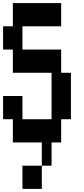

<svg xmlns="http://www.w3.org/2000/svg" viewBox="-20 -1050 540 1240"><path d="M438 -580V-280H375V-130H313V20H250V-130H63V-280H0V-430H125V-280H313V-580H63V-730H0V-880H63V-1030H375V-880H125V-730H375V-580ZM125 20H250V170H125Z"/></svg>

Font: 2P VHS
Style: Regular
Weight: 400
Designer: CodeMan38
Foundry: CodeMan38
Version: Version 3.000